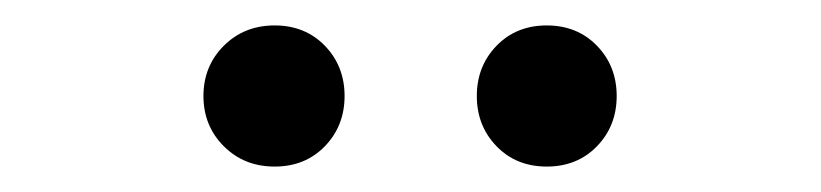

<svg xmlns="http://www.w3.org/2000/svg" viewBox="-20 -787 646 151"><path d="M196 -656Q172 -656 156 -672Q140 -688 140 -711.5Q140 -735 156 -751Q172 -767 196 -767Q220 -767 235.5 -751Q251 -735 251 -711.5Q251 -688 235.5 -672Q220 -656 196 -656ZM410 -656Q386 -656 370.5 -672Q355 -688 355 -711.5Q355 -735 370.5 -751Q386 -767 410 -767Q434 -767 449.5 -751Q465 -735 465 -711.5Q465 -688 449.5 -672Q434 -656 410 -656Z"/></svg>

Font: Resource Han Rounded CN
Style: Regular
Weight: 400
Designer: Cyano Hao (round all glyphs); Ryoko NISHIZUKA  (kana, bopomofo & ideographs); Paul D. Hunt (Latin, Greek & Cyrillic); Sa
Foundry: Cyano Hao
Version: 0.990